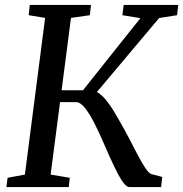

<svg xmlns="http://www.w3.org/2000/svg" viewBox="-20 -763 747 783"><path d="M508.5 0Q494.5 0 478 -25Q461.5 -50 443 -89.5Q424.5 -129 405.5 -173.2Q386.5 -217.5 366.8 -257Q347 -296.5 327.5 -321.5Q308 -346.5 290 -346.5H199L205 -395H318.5L552.5 -689L479 -701L484.5 -743H707L702 -701L629 -689.5L346 -353L356 -393.5Q370 -392 384 -382.2Q398 -372.5 412 -355.5Q426 -338.5 440 -316.2Q454 -294 468 -268.5Q487.5 -235.5 506 -199.5Q524.5 -163.5 541.2 -131.8Q558 -100 572.2 -78.5Q586.5 -57 597.5 -53L641.5 -41.5L637 0ZM6 0 11 -38 81.5 -51 164 -690 97 -701 101.5 -743H351L346.5 -701L269.5 -690L186.5 -51L264.5 -38L260.5 0Z"/></svg>

Font: Merriweather 28pt
Style: Italic
Weight: 400
Italic angle: -7.8°
Version: Version 2.101